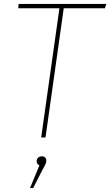

<svg xmlns="http://www.w3.org/2000/svg" viewBox="-20 -701 562 979"><path d="M515 -659H305L212 0H190L283 -659H73L75 -681H522ZM216 117Q216 126 212.5 134.5Q209 143 197 164L149 258H133L181 142Q167 136 167 121Q167 110 174.5 103Q182 96 194 96Q204 96 210 102Q216 108 216 117Z"/></svg>

Font: FiraGO Thin
Style: Italic
Weight: 100
Italic angle: -8°
Designer: bBox Type GmbH
Foundry: bBox Type GmbH
Version: Version 1.001